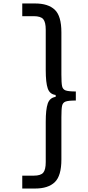

<svg xmlns="http://www.w3.org/2000/svg" viewBox="-20 -858 505 1104"><path d="M108 152H174Q214 152 228.5 135Q243 118 243 74V-158Q243 -229 254.5 -262.5Q266 -296 300 -301V-312Q266 -316 254.5 -349.5Q243 -383 243 -455V-687Q243 -731 228.5 -748Q214 -765 174 -765H108V-838H182Q257 -838 295 -802Q333 -766 333 -672V-429Q333 -381 337 -362.5Q341 -344 357.5 -338Q374 -332 416 -332V-280Q373 -280 357 -274Q341 -268 337 -250Q333 -232 333 -184V59Q333 153 295 189.5Q257 226 182 226H108Z"/></svg>

Font: Lopes Sans Medium
Style: Regular
Weight: 500
Designer: Gabriel Lam, Diego Maldonado
Foundry: TypeRant, Foresti Design
Version: Version 4.000